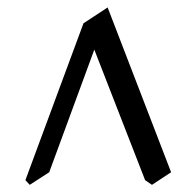

<svg xmlns="http://www.w3.org/2000/svg" viewBox="-20 -777 532 520"><path d="M391.6 -276.4 373 -289.1 235.4 -642.6 113.3 -310.5 60.5 -276.4 48.8 -289.1 206.1 -713.9 271.5 -756.8 443.4 -310.5Z"/></svg>

Font: Kelvinch
Style: Regular
Weight: 400
Designer: Paul James MIller
Foundry: High-Logic / Made with FontCreator
Version: Version 3.30 September 23, 2016